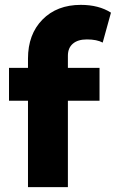

<svg xmlns="http://www.w3.org/2000/svg" viewBox="-20 -769 476 789"><path d="M95 0V-355H17V-490H95V-528Q95 -628 154.5 -688.5Q214 -749 312 -749Q386 -749 436 -717L402 -594Q378 -607 337 -607Q300 -607 279.5 -589.5Q259 -572 259 -540V-490H389V-355H259V0Z"/></svg>

Font: Cantarell Extra Bold
Style: Regular
Weight: 800
Designer: Dave Crossland, Nikolaus Waxweiler, Florian Fecher, Jacques Le Bailly, Eben Sorkin, Alexei Vanyashin, Alexios Zavras, Em
Version: Version 0.303